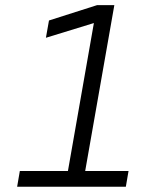

<svg xmlns="http://www.w3.org/2000/svg" viewBox="-20 -713 626 733"><path d="M45.4 0H460.4L470.7 -60.1H305.2L416.5 -693.4H350.6L167 -634.8L155.3 -568.8L338.4 -625L239.3 -60.1H55.7Z"/></svg>

Font: Cascadia Mono PL Light
Style: Italic
Weight: 300
Italic angle: -10°
Monospace: yes
Designer: Aaron Bell
Foundry: Saja Typeworks
Version: Version 2404.023